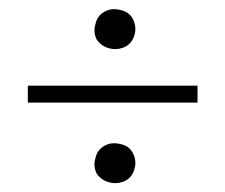

<svg xmlns="http://www.w3.org/2000/svg" viewBox="-20 -435 494 421"><path d="M413.1 -210V-247.1H41V-210ZM189.5 -88.9Q194.3 -112.3 220.7 -120.1Q233.4 -122.1 244.1 -119.1Q268.6 -114.3 275.4 -88.9Q278.3 -77.1 275.4 -66.4Q268.6 -39.1 241.2 -34.2Q229.5 -32.2 219.7 -35.2Q203.1 -39.1 192.4 -53.7Q183.6 -70.3 189.5 -88.9ZM189.5 -382.8Q194.3 -406.2 220.7 -414.1Q233.4 -416 244.1 -413.1Q268.6 -408.2 275.4 -382.8Q278.3 -371.1 275.4 -360.4Q268.6 -333 241.2 -328.1Q229.5 -326.2 219.7 -329.1Q203.1 -333 192.4 -347.7Q183.6 -364.3 189.5 -382.8Z"/></svg>

Font: Abhaya Libre Medium
Style: Regular
Weight: 500
Designer: Pushpananda Ekanayake, Sol Matas, Pathum Egodawatta
Foundry: Mooniak
Version: Version 1.050 ; ttfautohint (v1.6)